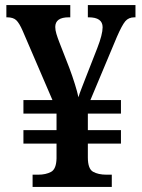

<svg xmlns="http://www.w3.org/2000/svg" viewBox="-20 -734 559 754"><path d="M108 0V-48H130Q160 -48 180.5 -59Q201 -70 202 -112V-170H72V-223H202V-288H72V-341H186L69 -613Q56 -643 44 -654.5Q32 -666 8 -666H5V-714H256V-666H250Q197 -666 197 -628Q197 -616 201.5 -601Q206 -586 213 -568L252 -468Q264 -436 274 -404Q284 -372 288 -352Q292 -366 300.5 -387.5Q309 -409 317 -430L362 -545Q383 -599 383 -627Q383 -666 328 -666H325V-714H512V-666H508Q485 -666 472 -650.5Q459 -635 439 -589L335 -341H455V-288H325V-223H455V-170H325V-116Q325 -71 345.5 -59.5Q366 -48 398 -48H419V0Z"/></svg>

Font: Noto Serif Bengali SemiCondensed SemiBold
Style: Regular
Weight: 600
Width: 4
Designer: Juan Bruce, Universal Thirst, Indian Type Foundry and the Monotype Design Team.
Foundry: Monotype Imaging Inc.
Version: Version 2.003; ttfautohint (v1.8.4.7-5d5b)